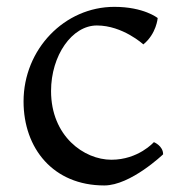

<svg xmlns="http://www.w3.org/2000/svg" viewBox="-20 -532 540 569"><path d="M49.8 -231.4C49.8 -92.3 137.7 17.6 289.1 17.6C367.2 17.6 463.4 -74.7 463.4 -74.7C463.4 -100.1 436 -110.8 436 -110.8C436 -110.8 390.1 -58.6 310.1 -58.6C229 -58.6 131.3 -128.4 131.3 -262.2C131.3 -367.7 193.4 -456.5 267.1 -456.5C343.8 -456.5 404.8 -400.4 404.8 -400.4C443.8 -432.1 447.3 -478.5 447.3 -478.5C447.3 -478.5 406.7 -511.7 318.8 -511.7C171.4 -511.7 49.8 -386.2 49.8 -231.4Z"/></svg>

Font: Trykker
Style: Regular
Weight: 400
Designer: Magnus Gaarde
Foundry: Magnus Gaarde
Version: Version 1.001